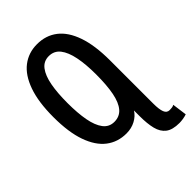

<svg xmlns="http://www.w3.org/2000/svg" viewBox="-260 -810 1099 1099"><g transform="rotate(-45 289.0 -261.0)"><path d="M518 187Q462 187 433.5 165Q405 143 394.5 101Q384 59 384 -2V-48Q367 -20 334.5 -2.5Q302 15 261 15Q191 15 139.5 -24.5Q88 -64 59.5 -144.5Q31 -225 31 -347Q31 -469 59.5 -549.5Q88 -630 139.5 -669.5Q191 -709 260 -709Q331 -709 382.5 -669.5Q434 -630 462 -549.5Q490 -469 490 -347V2Q490 49 499 72Q508 95 530 95Q538 95 548 94Q558 93 566 88L578 177Q564 182 547 184.5Q530 187 518 187ZM259 -81Q302 -81 328 -111.5Q354 -142 365.5 -201Q377 -260 377 -347Q377 -429 365 -488.5Q353 -548 327.5 -580.5Q302 -613 259 -613Q217 -613 192 -580Q167 -547 156 -488Q145 -429 145 -347Q145 -266 156 -206.5Q167 -147 192 -114Q217 -81 259 -81Z"/></g></svg>

Font: Ubuntu Sans Mono Medium
Style: Regular
Weight: 500
Monospace: yes
Designer: Dalton Maag Ltd
Foundry: Dalton Maag Ltd
Version: Version 1.006